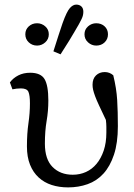

<svg xmlns="http://www.w3.org/2000/svg" viewBox="-20 -801 582 834"><path d="M97 -165Q97 -221 103.5 -265.5Q110 -310 110 -352Q110 -387 103.5 -402Q97 -417 71 -417Q62 -417 52.5 -416Q43 -415 34 -413L23 -443Q37 -462 59.5 -473.5Q82 -485 111 -485Q157 -485 173.5 -457.5Q190 -430 190 -364Q190 -319 182.5 -275.5Q175 -232 175 -177Q175 -109 208.5 -75.5Q242 -42 296 -42Q327 -42 353.5 -54Q380 -66 399.5 -89.5Q419 -113 430.5 -147Q442 -181 442 -225Q442 -237 442 -250Q442 -263 440 -280Q422 -318 410.5 -342.5Q399 -367 393 -383.5Q387 -400 384.5 -411Q382 -422 382 -433Q382 -459 397 -473.5Q412 -488 435 -488Q456 -488 472 -474Q486 -417 489 -366.5Q492 -316 492 -253Q492 -180 475 -129Q458 -78 429 -46.5Q400 -15 360.5 -1Q321 13 276 13Q237 13 204.5 2.5Q172 -8 148 -30Q124 -52 110.5 -85.5Q97 -119 97 -165ZM243 -565 212 -578Q224 -615 234.5 -648.5Q245 -682 252 -701Q270 -751 283.5 -766Q297 -781 311 -781Q325 -781 333.5 -773Q342 -765 342 -750Q342 -743 340.5 -735.5Q339 -728 334.5 -718.5Q330 -709 322.5 -695.5Q315 -682 303 -662Q297 -651 280 -623.5Q263 -596 243 -565ZM398 -603Q378 -603 362.5 -617Q347 -631 347 -652Q347 -673 362.5 -686.5Q378 -700 398 -700Q420 -700 434.5 -686.5Q449 -673 449 -652Q449 -631 434.5 -617Q420 -603 398 -603ZM141 -603Q120 -603 105 -617Q90 -631 90 -652Q90 -673 105 -686.5Q120 -700 141 -700Q161 -700 176.5 -686.5Q192 -673 192 -652Q192 -631 176.5 -617Q161 -603 141 -603Z"/></svg>

Font: Source Serif Pro
Style: Regular
Weight: 400
Designer: Frank Grießhammer
Foundry: Adobe Systems Incorporated
Version: Version 2.000;PS 1.000;hotconv 16.6.51;makeotf.lib2.5.65220